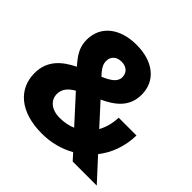

<svg xmlns="http://www.w3.org/2000/svg" viewBox="-184 -910 1100 1100"><g transform="rotate(45 366.0 -360.0)"><path d="M299 12C371 12 441 -6 501 -40L537 0H732L610 -133C658 -194 688 -272 690 -364H546C544 -315 532 -273 513 -239L399 -364C476 -400 546 -449 546 -550C546 -662 459 -732 323 -732C189 -732 100 -662 100 -550C100 -491 125 -452 170 -401C92 -363 24 -308 24 -204C24 -76 122 12 299 12ZM199 -210C199 -251 225 -278 263 -300L406 -143C376 -130 343 -124 307 -124C239 -124 199 -161 199 -210ZM265 -542C265 -580 291 -603 331 -603C371 -603 397 -580 397 -542C397 -505 360 -481 310 -460C281 -491 265 -514 265 -542Z"/></g></svg>

Font: Aspekta 800
Style: Regular
Weight: 800
Designer: Ivo Dolenc
Version: Version 2.000